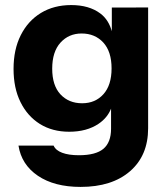

<svg xmlns="http://www.w3.org/2000/svg" viewBox="-20 -527 654 751"><path d="M417.4 -497.6V-404.9C409.4 -432.7 395.8 -456.8 372.4 -474.3C343 -496.3 305.1 -507.2 258.6 -507.2C213.4 -507.2 173.9 -496.9 140 -476.3C106.1 -455.6 79.9 -426.6 61.1 -389.2C42.3 -351.7 33 -307.9 33 -257.5C33 -207.8 41.9 -164.6 60.1 -127.8C78.2 -91 103.5 -62.5 136 -42.1C168.6 -21.8 206.8 -11.7 250.7 -11.7C296.5 -11.7 335 -22.1 366 -43.1C388.8 -58.6 404.9 -78.3 414.4 -102V-23.4C414.4 12.1 404.4 38.3 384.4 55.1C364.4 71.8 332.4 80.2 288.5 80.2C262.1 80.2 240.2 77 223.1 70.5C206 64.1 194.9 54.7 189.7 42.5H52.3C60.1 92.2 85.3 131.5 128.3 160.6C171.2 189.6 226.8 204.1 295.2 204.1C377.2 204.1 441.6 183.6 488.7 142.7C535.9 101.7 559.4 45.7 559.4 -25.3V-497.7ZM384.4 -158.4C363.2 -134.8 335.5 -123.1 301.2 -123.1C266.4 -123.1 238.2 -134.7 216.5 -157.9C194.9 -181.1 184.2 -214.7 184.2 -258.6C184.2 -302.4 195 -336.3 216.5 -360.2C238.2 -384.1 265.7 -396 299.3 -396C334.1 -396 362.3 -384.2 384 -360.7C405.6 -337.1 416.4 -303.4 416.4 -259.5C416.4 -215.7 405.7 -181.9 384.4 -158.4Z"/></svg>

Font: Diatome
Style: Bold
Weight: 700
Designer: 15.100.17
Foundry: 15.100.17
Version: Version 1.004;Fontself Maker 3.5.8